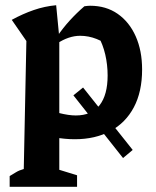

<svg xmlns="http://www.w3.org/2000/svg" viewBox="-20 -523 597 735"><path d="M298 -188 488 51 451 82 261 -158ZM266 10Q229 10 186 2.5Q143 -5 96 -20L118 -119Q168 -100 205.5 -90.5Q243 -81 270 -81Q331 -81 361.5 -120.5Q392 -160 392 -234Q392 -275 383 -314Q374 -353 355 -387L411 -337Q351 -386 287 -386Q243 -386 198 -356L197 -381Q221 -416 247 -444.5Q273 -473 303 -499Q309 -500 315 -500.5Q321 -501 325 -501Q386 -501 430.5 -470Q475 -439 499.5 -384Q524 -329 524 -257Q524 -172 492.5 -112.5Q461 -53 403 -21.5Q345 10 266 10ZM17 192V151Q29 144 41 136.5Q53 129 71 124L81 -366L25 -447Q67 -470 109 -484.5Q151 -499 195 -503L207 -379V127L275 148V192Z"/></svg>

Font: Piazzolla 24pt
Style: Bold
Weight: 700
Designer: Juan Pablo del Peral
Foundry: Huerta Tipografica
Version: Version 2.005